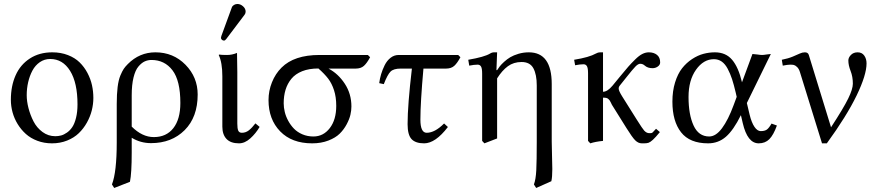

<svg xmlns="http://www.w3.org/2000/svg" viewBox="-20 -703 4378 958"><path d="M34.2 -205.1Q34.2 -273.9 57.9 -327.1Q81.5 -380.4 128.9 -411.1Q176.3 -441.9 240.7 -441.9Q283.7 -441.9 318.8 -428.2Q354 -414.6 377.2 -391.8Q400.4 -369.1 416.3 -339.1Q432.1 -309.1 439 -277.8Q445.8 -246.6 445.8 -214.4Q445.8 -183.6 438 -152.3Q430.2 -121.1 413.6 -91.3Q397 -61.5 373.3 -38.6Q349.6 -15.6 314.9 -1.7Q280.3 12.2 239.3 12.2Q200.2 12.2 166.5 -0.5Q132.8 -13.2 108.9 -34.7Q85 -56.2 67.9 -84.2Q50.8 -112.3 42.5 -143.1Q34.2 -173.8 34.2 -205.1ZM230.5 -408.7Q201.7 -408.7 178.7 -392.8Q155.8 -377 141.8 -350.8Q127.9 -324.7 120.6 -293.2Q113.3 -261.7 113.3 -228Q113.3 -197.8 122.1 -163.6Q130.9 -129.4 147.2 -97.4Q163.6 -65.4 192.1 -44.4Q220.7 -23.4 255.9 -23.4Q271 -23.4 284.9 -27.1Q298.8 -30.8 314.2 -41.5Q329.6 -52.2 340.8 -69.1Q352.1 -85.9 359.4 -115.2Q366.7 -144.5 366.7 -182.1Q366.7 -290 329.8 -349.4Q293 -408.7 230.5 -408.7Z M628.4 204.1 549.8 234.9 538.6 217.3Q562.5 155.3 562.5 7.3V-184.1Q562.5 -233.4 566.9 -268.8Q571.3 -304.2 580.6 -326.2Q589.8 -348.1 597.4 -359.4Q605 -370.6 617.7 -383.3Q675.8 -441.9 755.4 -441.9Q844.7 -441.9 905.5 -379.9Q966.3 -317.9 966.3 -231.4Q966.3 -118.7 901.4 -53.7Q836.4 11.2 733.4 11.2Q681.2 11.2 637.2 -15.6V58.1Q637.2 161.6 628.4 204.1ZM879.9 -189Q879.9 -300.8 840.6 -352.3Q801.3 -403.8 735.8 -403.8Q717.8 -403.8 701.9 -396.5Q686 -389.2 670.7 -371.1Q655.3 -353 646.2 -316.4Q637.2 -279.8 637.2 -227.5V-71.3Q689.5 -19 747.6 -19Q810.1 -19 845 -63.7Q879.9 -108.4 879.9 -189Z M1164.6 -683.1Q1179.7 -683.1 1192.6 -671.6Q1205.6 -660.2 1205.6 -645Q1205.6 -636.7 1200.7 -629.9L1108.9 -508.3Q1103 -500.5 1097.7 -500.5Q1091.8 -500.5 1087.2 -504.6Q1082.5 -508.8 1082.5 -514.2Q1082.5 -516.6 1084.5 -523.4L1136.7 -666Q1139.6 -673.8 1147.7 -678.5Q1155.8 -683.1 1164.6 -683.1ZM1089.4 -322.3Q1089.4 -391.1 1071.3 -428.7L1073.7 -430.7Q1084 -428.7 1112.8 -428.7Q1138.2 -428.7 1162.6 -439Q1164.1 -375 1164.1 -342.8V-86.4Q1164.1 -62 1168.7 -51.3Q1173.3 -40.5 1187 -40.5Q1206.1 -40.5 1221.7 -52.7Q1237.3 -64.9 1254.4 -87.4L1275.4 -69.8Q1256.3 -37.1 1229 -12.5Q1201.7 12.2 1172.4 12.2Q1130.9 12.2 1110.1 -9.8Q1089.4 -31.7 1089.4 -71.3Z M1754.9 -360.8H1619.1Q1667.5 -335.4 1700.4 -285.2Q1733.4 -234.9 1733.4 -171.9Q1733.4 -152.3 1728.5 -130.6Q1723.6 -108.9 1709.7 -82.8Q1695.8 -56.6 1675 -36.1Q1654.3 -15.6 1618.4 -1.7Q1582.5 12.2 1537.6 12.2Q1436 12.2 1377.9 -47.6Q1319.8 -107.4 1319.8 -203.6Q1319.8 -249.5 1336.9 -292.2Q1354 -335 1384.8 -365.7Q1447.8 -428.7 1574.2 -428.7H1815.4L1826.7 -417.5Q1811 -388.2 1795.9 -374.5Q1780.8 -360.8 1754.9 -360.8ZM1543.9 -22Q1593.3 -22 1625.5 -63.7Q1657.7 -105.5 1657.7 -174.8Q1657.7 -218.8 1646.7 -252.7Q1635.7 -286.6 1617.7 -310.3Q1599.6 -334 1568.8 -361.3Q1522 -361.3 1487.8 -347.7Q1453.6 -334 1433.8 -309.8Q1414.1 -285.6 1404.8 -255.1Q1395.5 -224.6 1395.5 -187.5Q1395.5 -166.5 1400.9 -144.3Q1406.2 -122.1 1418.2 -100.1Q1430.2 -78.1 1447 -60.8Q1463.9 -43.5 1489 -32.7Q1514.2 -22 1543.9 -22Z M1969.2 -428.7Q1969.2 -428.7 2266.1 -428.7L2277.3 -417.5Q2261.7 -388.2 2246.6 -374.5Q2231.4 -360.8 2205.6 -360.8H2092.8Q2077.6 -191.4 2077.6 -106.4Q2077.6 -40.5 2108.9 -40.5Q2149.9 -40.5 2195.8 -86.9L2214.8 -69.3Q2152.3 12.2 2096.2 12.2Q2053.2 12.2 2033.4 -9Q2013.7 -30.3 2013.7 -83.5Q2013.7 -178.2 2035.2 -360.8H1979.5Q1943.8 -360.8 1928.7 -345.9Q1913.6 -331.1 1895 -283.2L1872.1 -288.1Q1875 -310.5 1881.6 -332.8Q1888.2 -355 1899.4 -377.7Q1910.6 -400.4 1928.7 -414.6Q1946.8 -428.7 1969.2 -428.7Z M2732.9 3.4Q2732.9 30.3 2734.4 76.4Q2735.8 122.6 2735.8 140.6Q2735.8 181.2 2731 201.2L2655.3 234.9L2644 217.3Q2653.3 193.4 2655.8 147Q2658.2 100.6 2658.2 3.4V-276.4Q2658.2 -331.1 2641.4 -362.3Q2624.5 -393.6 2582.5 -393.6Q2543 -393.6 2514.2 -372.6Q2485.4 -351.6 2460.4 -312V-12.2L2397 12.2L2385.7 0V-335.4Q2385.7 -361.8 2380.1 -371.1Q2374.5 -380.4 2363.3 -380.4Q2345.7 -380.4 2321.3 -375.5L2316.4 -404.8Q2396.5 -418.5 2424.8 -435.5Q2434.6 -441.9 2445.3 -441.9H2460.4L2457 -353H2460.4Q2466.3 -362.3 2473.4 -371.6Q2480.5 -380.9 2495.1 -394.3Q2509.8 -407.7 2526.1 -417.5Q2542.5 -427.2 2567.1 -434.6Q2591.8 -441.9 2618.7 -441.9Q2732.9 -441.9 2732.9 -283.7Z M3273.9 -391.6Q3273.9 -379.4 3262.2 -371.1Q3250.5 -362.8 3235.8 -362.8Q3211.4 -362.8 3196.8 -376Q3187 -384.8 3174.3 -384.8Q3164.1 -384.8 3150.6 -371.1Q3137.2 -357.4 3105.5 -317.4L3070.8 -273.9Q3066.9 -269 3066.9 -261.2Q3066.9 -250 3084 -222.7L3156.7 -106.9Q3186.5 -59.6 3194.3 -51.3Q3206.1 -38.6 3219.2 -38.6Q3220.7 -38.6 3223.1 -38.6Q3225.6 -38.6 3226.6 -38.6Q3231.9 -38.6 3235.8 -41.7Q3239.7 -44.9 3253.4 -60.5Q3272 -43.9 3272.5 -43.9Q3251 -17.6 3237.8 -5.6Q3224.6 6.3 3216.1 9.3Q3207.5 12.2 3193.8 12.2Q3192.4 12.2 3188.5 12.2Q3184.6 12.2 3182.1 12.2Q3164.6 12.2 3149.4 -2.9Q3134.3 -18.1 3106.4 -63L3033.2 -180.2Q3031.2 -184.1 3027.8 -191.4Q3024.4 -198.7 3022.2 -201.7Q3020 -204.6 3015.9 -208.7Q3011.7 -212.9 3005.1 -214.4Q2998.5 -215.8 2988.8 -215.8V0Q2950.2 3.9 2925.3 12.2L2914.1 0V-337.4Q2914.1 -363.8 2908.4 -373Q2902.8 -382.3 2891.6 -382.3Q2874 -382.3 2849.6 -377.4L2844.7 -404.8Q2919.9 -417 2953.6 -436Q2963.9 -441.9 2973.6 -441.9H2988.8V-245.1Q3010.7 -245.1 3036.1 -275.4L3074.2 -321.8Q3101.1 -354.5 3114.7 -370.1Q3128.4 -385.7 3148.7 -405.8Q3168.9 -425.8 3185.1 -433.8Q3201.2 -441.9 3217.3 -441.9Q3242.2 -441.9 3258.1 -429.2Q3273.9 -416.5 3273.9 -391.6Z M3706.5 -189 3720.2 -131.3Q3730 -91.3 3744.4 -70.1Q3758.8 -48.8 3775.9 -48.8Q3795.4 -48.8 3806.2 -56.4Q3816.9 -64 3829.6 -86.4L3856.4 -76.7Q3839.4 -29.3 3818.6 -8.5Q3797.9 12.2 3765.6 12.2Q3709.5 12.2 3686 -88.9L3676.8 -128.4Q3639.6 -53.2 3601.8 -20.5Q3564 12.2 3513.2 12.2Q3421.4 12.2 3378.2 -43Q3335 -98.1 3335 -195.8Q3335 -249 3348.4 -292Q3361.8 -335 3383.3 -362.3Q3404.8 -389.6 3433.1 -408.2Q3461.4 -426.8 3489.7 -434.3Q3518.1 -441.9 3546.9 -441.9Q3601.6 -441.9 3633.1 -404.5Q3664.6 -367.2 3682.1 -293V-292L3734.4 -433.6Q3741.7 -433.6 3758.1 -431.2Q3774.4 -428.7 3782.2 -428.7Q3790 -428.7 3805.2 -431.2Q3820.3 -433.6 3826.2 -433.6ZM3655.8 -219.7 3650.9 -241.2Q3641.6 -280.8 3632.6 -308.3Q3623.5 -335.9 3610.8 -359.9Q3598.1 -383.8 3581.1 -395.8Q3564 -407.7 3542 -407.7Q3490.2 -407.7 3452.9 -355.2Q3415.5 -302.7 3415.5 -219.2Q3415.5 -131.3 3440.7 -76.7Q3465.8 -22 3518.6 -22Q3551.8 -22 3582.5 -63.2Q3613.3 -104.5 3640.6 -178.7Z M3971.2 -343.8Q3966.3 -359.9 3957 -368.7Q3947.8 -377.4 3940.7 -378.9Q3933.6 -380.4 3922.9 -380.4Q3910.2 -380.4 3885.7 -375.5L3880.9 -404.8Q3913.1 -411.1 3935.8 -420.7Q3958.5 -430.2 3970.9 -436Q3983.4 -441.9 3996.1 -441.9Q4011.7 -441.9 4015.6 -428.7L4126.5 -67.9Q4189.5 -164.6 4212.4 -211.7Q4235.4 -258.8 4235.4 -285.6Q4235.4 -320.3 4224.1 -348.9Q4212.9 -377.4 4212.9 -401.4Q4212.9 -415.5 4225.6 -428.7Q4238.3 -441.9 4259.3 -441.9Q4280.8 -441.9 4292.2 -425.8Q4303.7 -409.7 4303.7 -386.7Q4303.7 -329.1 4254.2 -226.6Q4204.6 -124 4105.5 12.2H4081.5Z"/></svg>

Font: Libertinage
Style: l
Weight: 400
Designer: OSP
Foundry: OSP
Version: Version 1.0; 2008; OFL relea